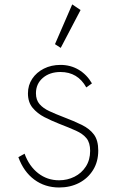

<svg xmlns="http://www.w3.org/2000/svg" viewBox="-20 -816 528 852"><path d="M242.5 16Q291.5 16 330.8 -4.2Q370 -24.5 393 -61.5Q416 -98.5 416 -148Q416 -193 397 -218.8Q378 -244.5 343 -261.8Q308 -279 260.5 -297Q226.5 -310 199 -322.8Q171.5 -335.5 155.5 -354Q139.5 -372.5 139.5 -402Q139.5 -444 170 -470.2Q200.5 -496.5 248.5 -496.5Q325 -496.5 363 -428L388 -446Q365.5 -485 329.2 -506.5Q293 -528 248.5 -528Q207.5 -528 174.8 -511.5Q142 -495 123 -466.5Q104 -438 104 -401.5Q104 -362.5 124.8 -337.5Q145.5 -312.5 177.2 -296.2Q209 -280 242 -267Q286 -250 316.8 -236.2Q347.5 -222.5 363.8 -202.5Q380 -182.5 380 -146.5Q380 -106.5 361 -77Q342 -47.5 310.5 -31.8Q279 -16 242 -16Q190 -16 149.8 -47Q109.5 -78 89 -134L61.5 -118.5Q85 -54 132.2 -19Q179.5 16 242.5 16ZM249.5 -603.5 337.5 -771.5 300.5 -796.5 224 -620Z"/></svg>

Font: Spartan ExtraLight
Style: Regular
Weight: 200
Designer: Matt Bailey, Mirko Velimirovic
Foundry: Matt Bailey
Version: Version 1.003; ttfautohint (v1.8.3)